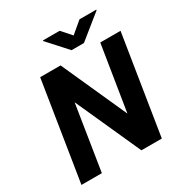

<svg xmlns="http://www.w3.org/2000/svg" viewBox="-204 -1050 1135 1198"><g transform="rotate(-30 363.5 -450.5)"><path d="M35 0H182L256 -468L467 0H614L727 -711H581L506 -242L295 -711H148ZM277 -897 402 -759H491L661 -896L662 -901H541L459 -832L398 -901H278Z"/></g></svg>

Font: Asimov Pro
Style: BdObl
Weight: 700
Designer: Google
Version: Version 2.000980; 2014